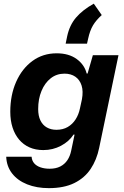

<svg xmlns="http://www.w3.org/2000/svg" viewBox="-20 -832 662 1029"><path d="M241.7 176.3Q176.4 176.3 125.4 155.9Q74.3 135.4 44.9 97.6Q15.4 59.7 13.3 8H149.3Q151 29.3 163.4 43.4Q175.7 57.6 197.3 64.9Q218.9 72.3 246 72.3Q279.4 72.3 302.9 60.3Q326.4 48.3 341.1 26.5Q355.7 4.7 361.7 -25.4L379.6 -110.7H374Q350.4 -73.9 306.9 -50.8Q263.4 -27.7 212.1 -27.7Q170.7 -27.7 138.2 -42.1Q105.7 -56.4 82.6 -83.6Q59.4 -110.9 47.3 -148.6Q35.1 -186.3 35.1 -233Q35.1 -322.6 66.5 -393.4Q97.9 -464.3 153.9 -505.3Q210 -546.3 283.7 -546.3Q348.6 -546.3 390.6 -515.9Q432.7 -485.4 444.6 -437.9H449.4L477.7 -536.3H615L511.4 -39.1Q498.3 24.7 465.8 73.4Q433.3 122 378.2 149.1Q323.1 176.3 241.7 176.3ZM282.4 -136.4Q317.1 -136.4 342.8 -151.3Q368.4 -166.1 385.1 -192.1Q401.9 -218.1 408.7 -252.1L419.1 -299.7Q427 -343 417.3 -373.6Q407.6 -404.3 383.9 -420.8Q360.1 -437.3 325.7 -437.3Q283.4 -437.3 251.8 -412.4Q220.1 -387.4 202.4 -344.6Q184.6 -301.7 184.6 -247.4Q184.6 -211 196.8 -186.2Q209 -161.4 231.1 -148.9Q253.1 -136.4 282.4 -136.4ZM331.9 -598.1 340 -637.7Q352.6 -696.7 387.3 -737.6Q422 -778.4 482.6 -812.4L525.3 -751.3Q494.9 -723.7 478.4 -696.1Q461.9 -668.4 452.4 -624.9L446.4 -598.1Z"/></svg>

Font: Mona Sans
Style: Italic
Weight: 200
Italic angle: -11.6951°
Designer: Deni Anggara
Foundry: GitHub
Version: Version 2.000